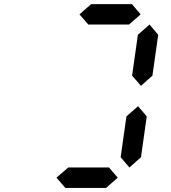

<svg xmlns="http://www.w3.org/2000/svg" viewBox="-20 -921 840 941"><path d="M612.3 -800.8H412.6L369.6 -850.6L426.8 -900.9H626.5L669.4 -850.6ZM614.3 -100.1 571.3 -150.4 599.6 -350.6 656.7 -400.4 699.2 -350.6 670.9 -150.4ZM670.9 -500.5 627.4 -550.3 655.8 -750.5 712.9 -800.8 755.4 -750.5 727.1 -550.3ZM500 0H300.3L256.8 -50.3L314.5 -100.1H514.2L557.1 -50.3Z"/></svg>

Font: E1234
Style: Italic
Weight: 400
Italic angle: -8°
Designer: GGBotNet
Foundry: GGBotNet
Version: 1.04